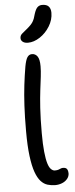

<svg xmlns="http://www.w3.org/2000/svg" viewBox="-67 -1073 435 1117"><g transform="rotate(-5 150.5 -514.5)"><path d="M209 11Q186 11 164.5 4.5Q143 -2 125.5 -21Q108 -40 95 -76Q82 -112 74.5 -171Q67 -230 67 -317Q67 -401 70.5 -465.5Q74 -530 80.5 -584.5Q87 -639 96 -692Q103 -730 113 -745Q123 -760 140 -760Q160 -760 172 -743Q184 -726 184 -686Q184 -658 180 -625Q176 -592 170.5 -548Q165 -504 161 -443.5Q157 -383 157 -297Q157 -232 161.5 -188.5Q166 -145 173.5 -120Q181 -95 192 -84.5Q203 -74 214 -74Q228 -74 236 -77Q244 -80 249.5 -82.5Q255 -85 262 -85Q280 -85 286 -75Q292 -65 292 -51Q292 -33 280 -18.5Q268 -4 249 3.5Q230 11 209 11ZM123 -828Q104 -828 93 -836.5Q82 -845 82 -858Q82 -873 93 -883Q104 -893 123 -908Q149 -929 159.5 -946Q170 -963 177 -992Q186 -1020 197 -1030Q208 -1040 224 -1040Q250 -1040 262 -1027Q274 -1014 274 -990Q274 -949 251 -911.5Q228 -874 193 -851Q158 -828 123 -828Z"/></g></svg>

Font: Shantell Sans
Style: Regular
Weight: 400
Designer: Stephen Nixon, Anya Danilova, Shantell Martin
Foundry: Arrow Type
Version: Version 1.008;[ac192a2d6]